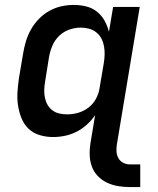

<svg xmlns="http://www.w3.org/2000/svg" viewBox="-20 -548 640 779"><path d="M549 211H507Q482 211 458.5 207Q435 203 414 193Q393 183 377 166.5Q361 150 353 128.5Q345 107 344 82.5Q343 58 347 33L366 -81Q352 -60 332.5 -42.5Q313 -25 290.5 -13.5Q268 -2 243.5 3Q219 8 195 8Q167 8 140.5 0Q114 -8 95.5 -26Q77 -44 67 -69Q57 -94 53 -121Q49 -148 51 -176Q53 -204 57 -232L74 -332Q78 -357 85.5 -381.5Q93 -406 106 -429Q119 -452 138 -471.5Q157 -491 180.5 -504Q204 -517 229 -522.5Q254 -528 279 -528Q305 -528 329.5 -522Q354 -516 373 -501Q392 -486 404 -464.5Q416 -443 422 -419L439 -520H547L455 33Q452 49 452.5 64Q453 79 459.5 92Q466 105 479 112Q492 119 507 119H549ZM253 -84Q275 -84 297.5 -90.5Q320 -97 339 -111.5Q358 -126 369.5 -147.5Q381 -169 384 -191L401 -291Q404 -309 404.5 -326.5Q405 -344 402 -360.5Q399 -377 391.5 -391.5Q384 -406 371 -416.5Q358 -427 341.5 -431.5Q325 -436 307 -436Q285 -436 261.5 -428Q238 -420 220 -402.5Q202 -385 192.5 -362.5Q183 -340 179 -317L163 -217Q160 -200 159.5 -184Q159 -168 162 -152.5Q165 -137 172.5 -123.5Q180 -110 192.5 -100.5Q205 -91 220.5 -87.5Q236 -84 253 -84Z"/></svg>

Font: Iosevka SS04 SmBd Ex Obl
Style: Regular
Weight: 600
Width: 7
Italic angle: -9°
Monospace: yes
Designer: Belleve Invis
Foundry: Belleve Invis
Version: Version 19.0.0; ttfautohint (v1.8.4)